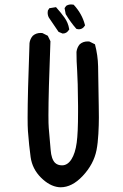

<svg xmlns="http://www.w3.org/2000/svg" viewBox="-20 -813 540 842"><path d="M101.1 -298.3Q101.1 -397.5 109.4 -623.5Q109.4 -623.5 109.4 -624Q111.8 -642.1 123.5 -655.8Q137.7 -668.5 158.2 -668.5Q161.1 -668.5 166 -668L189.5 -656.2L201.2 -632.3Q192.4 -403.3 192.4 -308.1Q192.4 -268.6 193.8 -252Q199.2 -194.8 202.1 -155.8Q205.1 -115.7 221.2 -99.1Q232.9 -87.9 252 -87.9Q276.4 -87.9 293.2 -114.3Q310.1 -140.6 316.4 -187.5Q322.3 -230 322.3 -321.3Q322.3 -334.5 322.3 -348.6Q321.3 -461.4 318.4 -502.4Q315.4 -543.5 315.4 -585V-585.4Q317.9 -605 329.6 -618.7Q343.8 -631.3 364.3 -631.3Q367.2 -631.3 372.1 -630.9L396.5 -618.7Q409.2 -570.3 410.2 -522.5L413.1 -345.7Q413.6 -327.1 413.6 -296.9Q413.6 -266.6 411.4 -225.8Q409.2 -185.1 403.3 -154.8Q391.1 -92.8 342.3 -41Q295.9 8.3 245.6 8.3Q241.2 8.3 237.3 7.8Q197.3 3.4 159.4 -34.4Q121.6 -72.3 114.3 -124Q107.4 -173.8 102.5 -238.3Q101.1 -257.3 101.1 -298.3ZM194.3 -735.8Q189 -745.6 189 -757.3Q189 -760.7 189.9 -766.6L196.3 -776.9L225.6 -781.7Q246.1 -758.8 262.5 -736.3Q278.8 -713.9 283.2 -686.5L283.7 -683.6Q279.3 -677.7 276.6 -674.8Q273.9 -671.9 270.5 -669.9Q263.7 -666 255.9 -666H254.4L236.8 -673.3ZM292 -793.5Q295.9 -793.5 302.7 -792.5L304.7 -790.5Q339.8 -752 352.1 -705.1L353 -701.7Q349.1 -695.8 346.7 -693.4Q337.9 -684.6 325.7 -684.6Q321.8 -684.6 314.9 -686.5Q290.5 -713.9 268.1 -751L263.2 -777.3L270 -787.1L271.5 -788.1Q280.8 -793.5 292 -793.5Z"/></svg>

Font: Bakudai
Style: Bold
Weight: 700
Version: Version 1.48